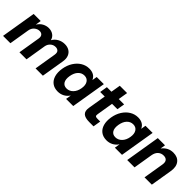

<svg xmlns="http://www.w3.org/2000/svg" viewBox="178 -1655 2665 2665"><g transform="rotate(45 1511.0 -322.5)"><path d="M8.3 0 93.3 -515.6H231.9L218.8 -431.2Q250 -481 293.2 -503.7Q336.4 -526.4 382.3 -526.4Q435.1 -526.4 472.4 -499.3Q509.8 -472.2 520 -426.8Q547.4 -475.1 594.5 -500.7Q641.6 -526.4 696.3 -526.4Q747.6 -526.4 784.9 -503.7Q822.3 -481 838.9 -438.5Q855.5 -396 845.7 -336.9L790 0H646.5L699.2 -319.8Q707 -366.7 687.5 -387.2Q668 -407.7 634.3 -407.7Q589.4 -407.7 557.9 -378.4Q526.4 -349.1 519 -306.2L468.8 0H330.1L383.8 -324.2Q390.1 -364.3 372.3 -386Q354.5 -407.7 319.3 -407.7Q278.3 -407.7 244.1 -378.4Q210 -349.1 201.7 -299.8L152.3 0Z M1090.3 10.7Q1022.9 10.7 978.3 -22.9Q933.6 -56.6 916 -117.2Q898.4 -177.7 911.6 -258.3Q924.8 -337.4 962.9 -397.9Q1001 -458.5 1056.6 -492.4Q1112.3 -526.4 1178.2 -526.4Q1228 -526.4 1264.2 -506.1Q1300.3 -485.8 1317.4 -445.8H1319.3L1331.1 -515.6H1471.2L1385.7 0H1245.6L1258.3 -77.1H1256.8Q1227.1 -33.7 1184.1 -11.5Q1141.1 10.7 1090.3 10.7ZM1147 -106.4Q1201.2 -106.4 1241.5 -147.7Q1281.7 -189 1293 -258.3Q1304.7 -327.1 1278.1 -368.7Q1251.5 -410.2 1197.3 -410.2Q1144.5 -410.2 1106.7 -370.4Q1068.8 -330.6 1056.6 -258.3Q1044.9 -186 1069.6 -146.2Q1094.2 -106.4 1147 -106.4Z M1869.1 -515.6 1850.6 -402.8H1745.1L1705.1 -159.2Q1700.7 -132.8 1709.7 -122.8Q1718.8 -112.8 1747.6 -112.8H1802.7L1784.2 0H1700.7Q1615.2 0 1580.6 -33.2Q1545.9 -66.4 1557.6 -136.7L1601.6 -402.8H1512.2L1530.8 -515.6H1620.1L1643.6 -656.2H1787.1L1763.7 -515.6Z M2047.9 10.7Q1980.5 10.7 1935.8 -22.9Q1891.1 -56.6 1873.5 -117.2Q1856 -177.7 1869.1 -258.3Q1882.3 -337.4 1920.4 -397.9Q1958.5 -458.5 2014.2 -492.4Q2069.8 -526.4 2135.7 -526.4Q2185.5 -526.4 2221.7 -506.1Q2257.8 -485.8 2274.9 -445.8H2276.9L2288.6 -515.6H2428.7L2343.3 0H2203.1L2215.8 -77.1H2214.4Q2184.6 -33.7 2141.6 -11.5Q2098.6 10.7 2047.9 10.7ZM2104.5 -106.4Q2158.7 -106.4 2199 -147.7Q2239.3 -189 2250.5 -258.3Q2262.2 -327.1 2235.6 -368.7Q2209 -410.2 2154.8 -410.2Q2102.1 -410.2 2064.2 -370.4Q2026.4 -330.6 2014.2 -258.3Q2002.4 -186 2027.1 -146.2Q2051.8 -106.4 2104.5 -106.4Z M2635.7 -281.7 2589.4 0H2445.3L2530.3 -515.6H2671.9L2659.7 -440.9Q2691.9 -482.9 2733.4 -504.6Q2774.9 -526.4 2827.1 -526.4Q2912.1 -526.4 2954.8 -470.9Q2997.6 -415.5 2981.4 -318.4L2928.7 0H2785.2L2835 -301.3Q2843.3 -353 2823 -377.7Q2802.7 -402.3 2760.3 -402.3Q2712.9 -402.3 2679.2 -372.1Q2645.5 -341.8 2635.7 -281.7Z"/></g></svg>

Font: Inter Display
Style: Bold Italic
Weight: 700
Italic angle: -9.39999°
Designer: Rasmus Andersson
Foundry: rsms
Version: Version 4.000;git-a52131595